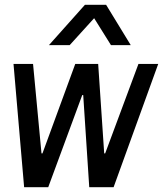

<svg xmlns="http://www.w3.org/2000/svg" viewBox="-20 -776 676 796"><path d="M80 0 36 -511H117L152 -140H156L292 -511H387L412 -140H416L554 -511H636L451 0H350L325 -382H321L180 0ZM183 -589 332 -756H420L522 -589H440L345 -741H407L269 -589Z"/></svg>

Font: Chivo Mono
Style: Italic
Weight: 400
Italic angle: -8.05°
Monospace: yes
Version: Version 1.008